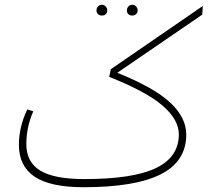

<svg xmlns="http://www.w3.org/2000/svg" viewBox="-20 -770 926 802"><path d="M825 -709 470 -466Q624 -404 691 -341.5Q758 -279 758 -208Q758 -96 651.5 -42Q545 12 329 12Q190 12 124.5 -32Q59 -76 59 -165Q59 -240 94 -313L119 -305Q90 -239 90 -168Q90 -93 148 -57.5Q206 -22 332 -22Q536 -22 631.5 -68Q727 -114 727 -209Q727 -270 659.5 -328.5Q592 -387 436 -449L443 -481L827 -745ZM383 -727Q383 -736 389.5 -743Q396 -750 406 -750Q415 -750 421.5 -743Q428 -736 428 -727Q428 -717 422 -711Q416 -705 406 -705Q396 -705 389.5 -711Q383 -717 383 -727ZM510 -727Q510 -736 516.5 -743Q523 -750 532 -750Q542 -750 548.5 -743Q555 -736 555 -727Q555 -717 548.5 -711Q542 -705 532 -705Q522 -705 516 -711Q510 -717 510 -727Z"/></svg>

Font: FiraGO UltraLight
Style: Regular
Weight: 200
Designer: bBox Type
Foundry: bBox Type GmbH
Version: Version 1.001